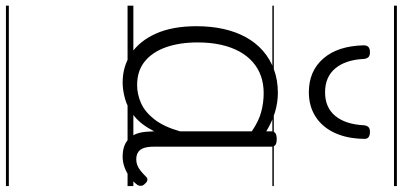

<svg xmlns="http://www.w3.org/2000/svg" viewBox="-384 -586 1390 663"><g transform="rotate(90 311.5 -255.0)"><path d="M265 17Q210 17 166 -12Q122 -41 96.5 -98Q71 -155 71 -238Q71 -288 80.5 -331Q90 -374 109 -408.5Q128 -443 156 -467.5Q184 -492 220.5 -505.5Q257 -519 301 -519Q335 -519 368 -509Q401 -499 434 -479V-495Q434 -506 440.5 -510.5Q447 -515 461 -515Q475 -515 481 -510.5Q487 -506 487 -496V-91Q487 -70 491.5 -56.5Q496 -43 506 -36.5Q516 -30 531 -30Q541 -30 550.5 -33.5Q560 -37 569.5 -44.5Q579 -52 590 -63Q595 -69 601.5 -68.5Q608 -68 614 -61Q621 -55 622 -48Q623 -41 619 -34Q608 -19 592 -7.5Q576 4 558 10.5Q540 17 522 17Q501 17 485.5 11.5Q470 6 458.5 -5.5Q447 -17 441.5 -33.5Q436 -50 435 -72Q435 -76 434.5 -81.5Q434 -87 434 -92Q411 -47 382 -23.5Q353 0 322.5 8.5Q292 17 265 17ZM127 -242Q127 -180 143.5 -133Q160 -86 192.5 -59.5Q225 -33 274 -33Q306 -33 336.5 -46.5Q367 -60 392.5 -92.5Q418 -125 434 -181V-429Q399 -453 367 -461.5Q335 -470 302 -470Q270 -470 243 -460.5Q216 -451 194.5 -432Q173 -413 158 -385.5Q143 -358 135 -322Q127 -286 127 -242ZM299 -626Q226 -626 182.5 -676Q139 -726 137 -816Q137 -826 142.5 -831.5Q148 -837 161 -837Q173 -837 178 -831.5Q183 -826 184 -816Q187 -753 216.5 -717.5Q246 -682 299 -682Q352 -682 381 -717.5Q410 -753 413 -816Q414 -826 419 -831.5Q424 -837 436 -837Q449 -837 455 -831.5Q461 -826 460 -816Q459 -757 439 -714.5Q419 -672 383 -649Q347 -626 299 -626ZM0 410H623V420H0ZM0 -20H623V0H0ZM0 -505H623V-500H0ZM0 -930H623V-920H0Z"/></g></svg>

Font: Playwrite DE Grund Guides
Style: Regular
Weight: 400
Designer: Veronika Burian, José Scaglione
Foundry: TypeTogether
Version: Version 1.003